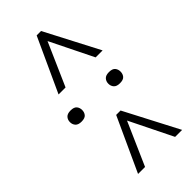

<svg xmlns="http://www.w3.org/2000/svg" viewBox="-18 -1034 1513 1513"><g transform="rotate(45 739.0 -277.0)"><path d="M70 -284V-333L521 -568V-490L162 -313L521 -155V-77Z M739 -414Q713 -414 695 -430Q677 -446 677 -482Q677 -520 695 -535Q713 -550 739 -550Q765 -550 783 -535Q801 -520 801 -482Q801 -446 783 -430Q765 -414 739 -414ZM739 14Q713 14 695 -2Q677 -18 677 -54Q677 -92 695 -107Q713 -122 739 -122Q765 -122 783 -107Q801 -92 801 -54Q801 -18 783 -2Q765 14 739 14Z M956 -284V-333L1407 -568V-490L1048 -313L1407 -155V-77Z"/></g></svg>

Font: hexlmalayalam05
Style: Book
Weight: 400
Designer: Jelle Bosma - Monotype Design Team
Foundry: Monotype Imaging Inc.
Version: Version 2.003